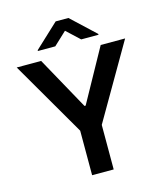

<svg xmlns="http://www.w3.org/2000/svg" viewBox="-133 -1030 971 1130"><g transform="rotate(-15 352.5 -465.0)"><path d="M22 -727.3H170.8L348.7 -405.5H355.8L533.7 -727.3H682.5L418 -271.3V0H286.6V-271.3ZM273.4 -788.7 352.3 -862.6 431.5 -788.7H536.9V-793.7L391.3 -930H313.6L167.6 -793.7V-788.7Z"/></g></svg>

Font: Inter UI Semi Bold
Style: Regular
Weight: 600
Designer: Rasmus Andersson
Foundry: rsms
Version: 3.2;8d6f07862